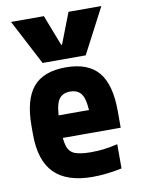

<svg xmlns="http://www.w3.org/2000/svg" viewBox="-89 -851 678 921"><g transform="rotate(-10 250.0 -390.0)"><path d="M30 -790H190L248 -640H252L310 -790H470L355 -570H145ZM288 10Q162 10 101 -51.5Q40 -113 40 -240V-280Q40 -409 90.5 -469.5Q141 -530 250 -530Q359 -530 409.5 -469.5Q460 -409 460 -280V-199H108V-309H350L326 -274Q326 -351 309 -381.5Q292 -412 251 -412Q210 -412 193 -381.5Q176 -351 176 -274V-246Q176 -188 185.5 -158.5Q195 -129 221.5 -118.5Q248 -108 300 -108Q329 -108 358 -111Q387 -114 430 -124V-6Q397 1 360 5.5Q323 10 288 10Z"/></g></svg>

Font: M PLUS 1 Code
Style: Bold
Weight: 700
Designer: Coji Morishita
Foundry: UNDERFOREST DESIGN
Version: Version 1.002